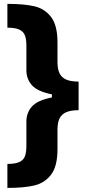

<svg xmlns="http://www.w3.org/2000/svg" viewBox="-20 -757 446 977"><path d="M272.5 -96.7V2.9Q272.5 88.9 240 131.6Q207.5 174.3 154.5 186.8Q101.6 199.2 17.6 199.2V77.1Q57.6 77.1 78.6 67.4Q99.6 57.6 106.9 38.1Q114.3 18.6 114.3 -15.6V-138.7Q114.3 -183.6 142.6 -215.1Q170.9 -246.6 244.1 -261.2V-276.9Q170.9 -291.5 142.6 -323.2Q114.3 -355 114.3 -399.4V-523.4Q114.3 -557.1 106.9 -576.7Q99.6 -596.2 78.6 -606.2Q57.6 -616.2 17.6 -616.2V-737.3Q102.1 -737.3 154.8 -725.1Q207.5 -712.9 240 -670.4Q272.5 -627.9 272.5 -542V-441.4Q272.5 -405.8 282.7 -384.3Q293 -362.8 316.4 -352.3Q339.8 -341.8 379.9 -341.8V-196.3Q339.8 -196.3 316.4 -185.8Q293 -175.3 282.7 -153.8Q272.5 -132.3 272.5 -96.7Z"/></svg>

Font: Pretendard ExtraBold
Style: Regular
Weight: 800
Designer: Base glyphs from Inter by Rasmus Andersson; Hangeul glyphs from Noto Sans CJK(Source Han Sans) by Jang Soo-young and Kan
Foundry: Kil Hyung-jin
Version: Version 1.309